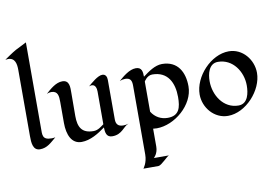

<svg xmlns="http://www.w3.org/2000/svg" viewBox="-112 -1008 2150 1488"><g transform="rotate(-10 963.0 -264.0)"><path d="M271 -61C262 -59 251 -58 241 -58C167 -58 174 -98 174 -151V-825C174 -825 125 -801 87 -781C61 -767 -6 -720 -6 -720C-6 -720 8 -722 15 -722C71 -722 79 -671 79 -626V-104C79 -53 82 10 139 10C196 10 229 -26 271 -61Z M848 -67C834 -62 820 -60 806 -60C766 -60 749 -80 749 -118V-428C749 -452 740 -475 713 -475C677 -475 624 -427 597 -404C604 -407 612 -409 619 -409C648 -409 655 -377 655 -354V-96C636 -83 609 -57 572 -57C480 -57 452 -108 452 -196C452 -257 453 -318 453 -378C453 -419 458 -479 399 -479C348 -479 302 -437 265 -404C276 -409 288 -412 300 -412C353 -412 356 -370 356 -324V-159C356 -65 388 10 466 10C535 10 601 -31 655 -71C656 -32 661 8 708 8C787 8 805 -52 848 -67Z M1356 -271C1356 -382 1307 -477 1183 -477C1127 -477 1073 -437 1029 -404C1029 -441 1026 -480 978 -480C927 -480 876 -436 839 -404C853 -410 867 -413 882 -413C925 -413 934 -389 934 -350V191C934 257 901 297 901 297C901 297 985 297 1020 297C1043 297 1100 232 1114 230H995C995 230 1029 202 1029 145V5C1029 5 1048 7 1058 7C1199 7 1356 -125 1356 -271ZM1262 -204C1262 -122 1247 -58 1156 -58C1103 -58 1057 -83 1029 -129V-366C1029 -366 1053 -410 1095 -410C1218 -410 1262 -314 1262 -204Z M1897 -282C1897 -386 1818 -484 1710 -484C1568 -484 1430 -333 1430 -193C1430 -89 1511 8 1619 8C1760 8 1897 -145 1897 -282ZM1802 -200C1802 -142 1788 -57 1713 -57C1593 -57 1524 -172 1524 -281C1524 -338 1541 -418 1613 -418C1730 -418 1802 -308 1802 -200Z"/></g></svg>

Font: Fondamento
Style: Regular
Weight: 400
Designer: Astigmatic (AOETI)
Foundry: Astigmatic (AOETI)
Version: Version 1.001